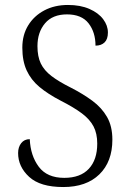

<svg xmlns="http://www.w3.org/2000/svg" viewBox="-20 -744 520 774"><path d="M235 10Q142 10 97.5 -31Q53 -72 53 -127Q53 -151 65.5 -167Q78 -183 100 -183Q103 -116 136.5 -71.5Q170 -27 239 -27Q304 -27 338 -63.5Q372 -100 372 -165Q372 -206 357 -234.5Q342 -263 310 -287Q278 -311 225 -338Q173 -365 139 -393.5Q105 -422 87.5 -460Q70 -498 70 -552Q70 -603 93.5 -641.5Q117 -680 158.5 -702Q200 -724 254 -724Q304 -724 340.5 -708Q377 -692 396 -666.5Q415 -641 415 -613Q415 -586 401.5 -573Q388 -560 365 -560Q365 -614 337 -650Q309 -686 250 -686Q192 -686 161.5 -650Q131 -614 131 -558Q131 -516 144.5 -488Q158 -460 187.5 -437.5Q217 -415 265 -391Q314 -366 352 -338Q390 -310 411.5 -272.5Q433 -235 433 -181Q433 -92 380.5 -41Q328 10 235 10Z"/></svg>

Font: Noto Serif Armenian SemiCondensed Light
Style: Regular
Weight: 300
Width: 4
Designer: Monotype Design Team
Foundry: Monotype Imaging Inc.
Version: Version 2.008; ttfautohint (v1.8.4.7-5d5b)